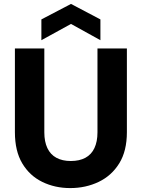

<svg xmlns="http://www.w3.org/2000/svg" viewBox="-20 -947 723 979"><path d="M338 12Q260 12 195.5 -19.5Q131 -51 93.5 -114Q56 -177 56 -273V-700H206V-272Q206 -225 221.5 -192Q237 -159 267.5 -142.5Q298 -126 341 -126Q385 -126 415.5 -142.5Q446 -159 461.5 -192Q477 -225 477 -272V-700H627V-273Q627 -177 588 -114Q549 -51 483 -19.5Q417 12 338 12ZM191 -742V-848L342 -927L492 -848V-742L342 -825Z"/></svg>

Font: DM Sans 28pt Black
Style: Regular
Weight: 900
Version: Version 4.004;gftools[0.9.30]